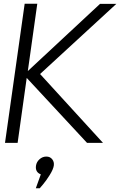

<svg xmlns="http://www.w3.org/2000/svg" viewBox="-20 -770 647 1035"><path d="M449 0 124 -350 75 0H7L113 -750H181L130 -387L519 -749H607L196 -371L535 0ZM200 170Q169 158 174 123Q177 103 193 88.5Q209 74 230 74Q250 74 261.5 88.5Q273 103 270 123Q267 143 248 173.5Q229 204 212 224L194 245H173Z"/></svg>

Font: Oakes Grotesk Light
Style: Italic
Weight: 300
Italic angle: -8°
Designer: Samuel Oakes
Foundry: Samuel Oakes
Version: Version 1.000;PS 001.000;hotconv 1.0.88;makeotf.lib2.5.64775